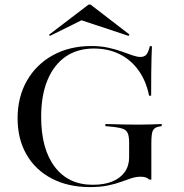

<svg xmlns="http://www.w3.org/2000/svg" viewBox="-20 -776 773 808"><path d="M358.1 11.3Q266.9 11.3 198 -24.6Q129 -60.5 91.5 -125.8Q54 -191.1 54 -278.2Q54 -367.7 93.5 -436.7Q133.1 -505.6 203.2 -544Q273.4 -582.3 364.5 -582.3Q403.2 -582.3 435.1 -575.4Q466.9 -568.5 492.3 -559.3Q517.7 -550 537.5 -543.1Q557.3 -536.3 571 -536.3Q587.9 -536.3 596.4 -546.8Q604.8 -557.3 610.5 -581.5H619.4Q618.5 -560.5 617.7 -534.3Q616.9 -508.1 616.5 -469.8Q616.1 -431.5 616.1 -373.4H607.3Q595.2 -434.7 563.3 -479.4Q531.5 -524.2 483.5 -548Q435.5 -571.8 375 -571.8Q305.6 -571.8 256 -537.5Q206.5 -503.2 179.8 -438.7Q153.2 -374.2 153.2 -283.9Q153.2 -149.2 210.5 -73.8Q267.7 1.6 370.2 1.6Q419.4 1.6 453.2 -12.5Q487.1 -26.6 505.2 -52.4Q523.4 -78.2 523.4 -113.7V-175.8Q523.4 -200.8 518.1 -214.1Q512.9 -227.4 499.2 -233.1Q485.5 -238.7 458.9 -241.9L423.4 -245.2V-254Q440.3 -254 461.7 -253.2Q483.1 -252.4 508.5 -252Q533.9 -251.6 562.9 -251.6H570.2H572.6Q595.2 -251.6 616.5 -252.4Q637.9 -253.2 660.5 -254V-245.2L650 -243.5Q630.6 -240.3 623.8 -227.4Q616.9 -214.5 616.9 -175.8V-20.2H608.1Q603.2 -25.8 594.4 -29Q585.5 -32.3 571.8 -32.3Q552.4 -32.3 532.7 -25.8Q512.9 -19.4 488.7 -10.5Q464.5 -1.6 433.1 4.8Q401.6 11.3 358.1 11.3ZM190.3 -625 186.3 -629.8 352.4 -756.5H361.3L525 -630.6L521 -625L304.8 -696.8L350 -704Z"/></svg>

Font: Playfair 144pt SemiExpanded Medium
Style: Regular
Weight: 500
Width: 6
Designer: Claus Eggers Sørensen
Foundry: Claus Eggers Sørensen
Version: Version 2.203